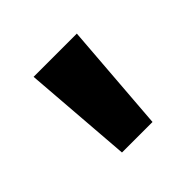

<svg xmlns="http://www.w3.org/2000/svg" viewBox="-81 -799 427 427"><g transform="rotate(-45 133.0 -585.0)"><path d="M201 -714 181 -456H85L65 -714Z"/></g></svg>

Font: Noto IKEA Arabic
Style: Bold
Weight: 700
Designer: Monotype Design Team
Foundry: Monotype Imaging Inc.
Version: Version 1.200